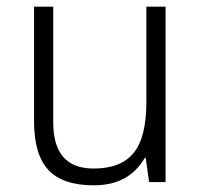

<svg xmlns="http://www.w3.org/2000/svg" viewBox="-20 -551 610 581"><path d="M141.1 -530.8V-180.2Q141.1 -41 263.2 -41Q345.7 -41 384.3 -88.1Q422.9 -135.3 422.9 -242.2V-530.8H481V0H431.2L420.9 -73.2H418Q370.1 9.8 264.2 9.8Q169.4 9.8 126.2 -36.9Q83 -83.5 83 -184.1V-530.8Z"/></svg>

Font: Droid Sans TV
Style: Regular
Weight: 300
Version: Version 1.00